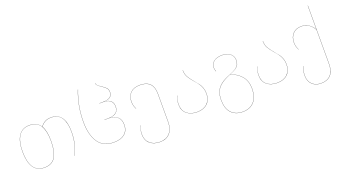

<svg xmlns="http://www.w3.org/2000/svg" viewBox="-63 -1409 4110 2280"><g transform="rotate(-20 1992.0 -269.0)"><path d="M715 -282Q715 -201 698.5 -134Q682 -67 655 0H653Q680 -66 696.5 -134Q713 -202 713 -282Q713 -400 671.5 -462Q630 -524 541 -524Q496 -524 464.5 -506Q433 -488 409 -458Q449 -392 449 -262Q449 -127 406.5 -59Q364 9 267 9Q175 9 130 -60Q85 -129 85 -258Q85 -389 131.5 -458Q178 -527 269 -527Q364 -527 407 -459Q432 -490 463.5 -508Q495 -526 541 -526Q715 -526 715 -282ZM447 -262Q447 -392 405.5 -458.5Q364 -525 269 -525Q178 -525 132.5 -456.5Q87 -388 87 -258Q87 -130 131 -61.5Q175 7 267 7Q363 7 405 -60.5Q447 -128 447 -262Z M885 -341Q885 -547 956 -727H958Q887 -547 887 -341Q887 -182 949 -87.5Q1011 7 1147 7Q1234 7 1282 -33.5Q1330 -74 1330 -147Q1330 -214 1291 -247.5Q1252 -281 1190 -281H1130V-283H1186Q1235 -283 1271.5 -306.5Q1308 -330 1308 -385Q1308 -433 1278 -459Q1248 -485 1190 -485H1140V-487H1186Q1303 -487 1303 -570Q1303 -603 1284 -623Q1265 -643 1229 -666Q1202 -684 1188.5 -697Q1175 -710 1175 -728H1177Q1177 -710 1190 -697.5Q1203 -685 1231 -667Q1267 -644 1286 -624Q1305 -604 1305 -570Q1305 -490 1200 -486Q1253 -484 1281.5 -458.5Q1310 -433 1310 -385Q1310 -292 1200 -282Q1257 -280 1294.5 -246.5Q1332 -213 1332 -147Q1332 -73 1283.5 -32Q1235 9 1147 9Q1010 9 947.5 -86.5Q885 -182 885 -341Z M1833 -356V-2Q1833 90 1788 141Q1743 192 1662 192Q1583 192 1535 150.5Q1487 109 1487 35Q1487 4 1492 -21Q1497 -46 1507 -74H1509Q1498 -46 1493.5 -21Q1489 4 1489 35Q1489 108 1536.5 149Q1584 190 1662 190Q1741 190 1786 140Q1831 90 1831 -2V-356Q1831 -525 1666 -525Q1588 -525 1546.5 -484.5Q1505 -444 1505 -376Q1505 -346 1511 -324.5Q1517 -303 1529 -278H1527Q1515 -303 1509 -324.5Q1503 -346 1503 -376Q1503 -444 1545 -485.5Q1587 -527 1666 -527Q1833 -527 1833 -356Z M2287 -349Q2317 -315 2334.5 -291Q2352 -267 2364 -234Q2376 -201 2376 -160Q2376 -82 2328 -36.5Q2280 9 2198 9Q2117 9 2067.5 -32.5Q2018 -74 2018 -149Q2018 -180 2023 -204.5Q2028 -229 2038 -257H2040Q2029 -229 2024.5 -204Q2020 -179 2020 -149Q2020 -75 2068.5 -34Q2117 7 2198 7Q2279 7 2326.5 -38Q2374 -83 2374 -160Q2374 -201 2362 -233.5Q2350 -266 2333 -290Q2316 -314 2286 -348Q2245 -395 2224.5 -431Q2204 -467 2204 -517H2206Q2206 -468 2226 -432.5Q2246 -397 2287 -349Z M2905 -31Q2905 76 2852.5 134Q2800 192 2707 192Q2616 192 2563.5 136Q2511 80 2511 -29Q2511 -92 2530.5 -136.5Q2550 -181 2594 -215Q2638 -249 2713 -278Q2765 -298 2792.5 -317Q2820 -336 2831 -358Q2842 -380 2842 -413Q2842 -462 2805.5 -493.5Q2769 -525 2704 -525Q2639 -525 2600.5 -496.5Q2562 -468 2562 -420Q2562 -393 2573 -371L2571 -370Q2560 -394 2560 -420Q2560 -469 2599.5 -498Q2639 -527 2704 -527Q2770 -527 2807 -494.5Q2844 -462 2844 -413Q2844 -380 2833 -357.5Q2822 -335 2794.5 -316.5Q2767 -298 2716 -278Q2803 -250 2854 -188.5Q2905 -127 2905 -31ZM2903 -31Q2903 -127 2852 -188Q2801 -249 2714 -277Q2639 -247 2595 -213Q2551 -179 2532 -135Q2513 -91 2513 -29Q2513 79 2565 134.5Q2617 190 2707 190Q2799 190 2851 132.5Q2903 75 2903 -31Z M3299 -349Q3329 -315 3346.5 -291Q3364 -267 3376 -234Q3388 -201 3388 -160Q3388 -82 3340 -36.5Q3292 9 3210 9Q3129 9 3079.5 -32.5Q3030 -74 3030 -149Q3030 -180 3035 -204.5Q3040 -229 3050 -257H3052Q3041 -229 3036.5 -204Q3032 -179 3032 -149Q3032 -75 3080.5 -34Q3129 7 3210 7Q3291 7 3338.5 -38Q3386 -83 3386 -160Q3386 -201 3374 -233.5Q3362 -266 3345 -290Q3328 -314 3298 -348Q3257 -395 3236.5 -431Q3216 -467 3216 -517H3218Q3218 -468 3238 -432.5Q3258 -397 3299 -349Z M3864 -730V1Q3864 97 3821 144.5Q3778 192 3698 192Q3628 192 3585.5 151Q3543 110 3543 40Q3543 -21 3565 -74H3567Q3545 -21 3545 40Q3545 109 3587 149.5Q3629 190 3698 190Q3777 190 3819.5 143Q3862 96 3862 1V-426Q3805 -525 3705 -525Q3638 -525 3598.5 -483.5Q3559 -442 3559 -376Q3559 -346 3565 -324.5Q3571 -303 3583 -278H3581Q3569 -303 3563 -324.5Q3557 -346 3557 -376Q3557 -443 3597 -485Q3637 -527 3705 -527Q3756 -527 3795.5 -501.5Q3835 -476 3862 -430V-730Z"/></g></svg>

Font: FiraGO Two
Style: Regular
Weight: 100
Designer: bBox Type
Foundry: bBox Type GmbH
Version: Version 1.001